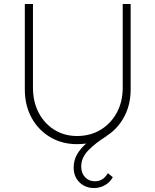

<svg xmlns="http://www.w3.org/2000/svg" viewBox="-20 -720 783 967"><path d="M368 6Q292 6 232.5 -29.5Q173 -65 139 -127Q105 -189 105 -269V-700H146V-278Q146 -208 174.5 -153Q203 -98 253.5 -66.5Q304 -35 368 -35Q435 -35 487 -66.5Q539 -98 568.5 -153Q598 -208 598 -278V-700H638V-269Q638 -192 605 -131Q572 -70 516 -35V-34Q461 0 425 37Q389 74 389 119Q389 152 408.5 172.5Q428 193 457 193Q480 193 496.5 182Q513 171 523 152L548 172Q536 196 510.5 211.5Q485 227 453 227Q410 227 380.5 198.5Q351 170 351 124Q351 87 368.5 57Q386 27 414 3Q392 6 368 6Z"/></svg>

Font: Readex Pro Light
Style: Regular
Weight: 300
Designer: Bonnie Shaver-Troup, Thomas Jockin
Foundry: Lexend
Version: Version 1.200; ttfautohint (v1.8.3)